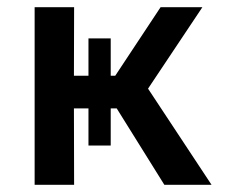

<svg xmlns="http://www.w3.org/2000/svg" viewBox="-20 -515 630 535"><path d="M438 0 274 -263 427.5 -495H544L392.5 -268L569.5 0ZM76.5 0V-495H186.5L186 -304H335.5V-213H186L186.5 0ZM226.5 -109.5V-408H288.5V-109.5Z"/></svg>

Font: Geologica Cursive
Style: Regular
Weight: 400
Designer: Sindre Bremnes, Frode Helland
Foundry: Monokrom Skriftforlag AS
Version: Version 1.010;gftools[0.9.28]